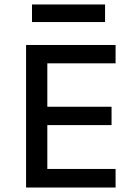

<svg xmlns="http://www.w3.org/2000/svg" viewBox="-20 -838 612 858"><path d="M96.5 0V-637H496.5V-555H191.5V-361H478.5V-279H191.5V-83H496.5V0ZM123 -818H449.5V-739.5H123Z"/></svg>

Font: Karla Medium
Style: Regular
Weight: 500
Designer: Jonathan Pinhorn
Version: Version 2.001